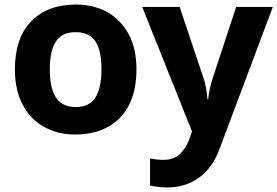

<svg xmlns="http://www.w3.org/2000/svg" viewBox="-20 -576 1208 836"><path d="M574.2 -273.9Q574.2 -138.2 502.9 -64Q431.2 9.8 308.1 9.8Q231 9.8 172.4 -23.4Q112.8 -55.7 79.1 -119.6Q44.9 -183.1 44.9 -273.9Q44.9 -410.6 116.2 -483.4Q186.5 -556.2 311 -556.2Q387.2 -556.2 447.3 -523.4Q505.9 -489.7 540 -427.7Q574.2 -365.2 574.2 -273.9ZM196.8 -273.9Q196.8 -192.9 223.6 -151.4Q250 -109.9 310.1 -109.9Q369.1 -109.9 395.5 -151.4Q421.9 -193.4 421.9 -273.9Q421.9 -355.5 395.5 -395.5Q369.1 -436 309.1 -436Q250 -436 223.6 -395.5Q196.8 -355.5 196.8 -273.9ZM599.1 -545.9H762.2L865.2 -238.8Q873 -216.8 877 -193.4Q880.9 -172.4 883.3 -144H886.2Q889.2 -168 894.5 -193.4Q899.4 -214.8 907.2 -238.8L1008.3 -545.9H1168L937 69.8Q906.2 154.8 846.7 197.3Q787.6 240.2 709 240.2Q683.6 240.2 665.5 237.3Q649.9 235.4 633.3 231.9V113.8Q637.2 114.7 646 116Q654.8 117.2 660.2 118.2Q679.7 120.1 691.9 120.1Q738.3 120.1 766.6 91.8Q794.4 61.5 807.1 22.9L815.9 -3.9Z"/></svg>

Font: Droid Sans Thai
Style: Bold
Weight: 700
Designer: Steve Matteson
Foundry: Ascender Corporation
Version: Version 1.00